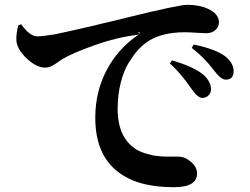

<svg xmlns="http://www.w3.org/2000/svg" viewBox="-20 -754 1040 798"><path d="M56 -649 68 -653Q104 -603 134 -603Q147 -603 164 -605Q181 -607 206 -611Q231 -616 253 -621Q276 -626 311 -634Q347 -642 372 -648Q398 -655 443 -665Q489 -676 516 -683Q724 -734 758 -734Q808 -734 843 -718Q890 -697 890 -661Q890 -642 875 -629Q861 -616 837 -616Q824 -616 793 -618Q763 -620 749 -620Q648 -620 589 -578Q572 -566 554 -547Q537 -528 516 -495Q495 -462 482 -411Q469 -361 469 -301Q469 -175 555 -128Q569 -121 586 -116Q603 -111 616 -108Q630 -106 649 -104Q669 -103 677 -103Q686 -103 704 -103H722Q749 -103 774 -81Q799 -60 799 -33Q799 24 703 24Q567 24 490 -26Q376 -97 376 -265Q376 -372 423 -462Q470 -552 556 -610Q465 -599 373 -566Q282 -534 237 -507Q232 -504 217 -493Q203 -483 191 -478Q180 -473 167 -473Q132 -473 91 -511Q50 -550 48 -587Q47 -615 56 -649ZM777 -555 785 -569Q876 -550 916 -520Q951 -492 951 -458Q951 -423 918 -423Q898 -423 868 -463Q829 -515 777 -555ZM686 -490 695 -503Q789 -476 829 -440Q857 -413 857 -383Q857 -367 846 -357Q836 -347 820 -347Q801 -348 775 -386Q727 -455 686 -490ZM553 -619Q560 -613 561 -615Q562 -618 560 -619Q558 -620 553 -619Z"/></svg>

Font: Swei Spring CJKtc
Style: Bold
Weight: 700
Version: Version 1.021